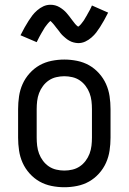

<svg xmlns="http://www.w3.org/2000/svg" viewBox="-20 -778 540 806"><path d="M250 8Q223 8 196 2.5Q169 -3 146 -16Q123 -29 104.5 -49.5Q86 -70 75 -94.5Q64 -119 60 -146Q56 -173 56 -200V-320Q56 -347 60 -374Q64 -401 75 -425.5Q86 -450 104.5 -470.5Q123 -491 146 -504Q169 -517 196 -522.5Q223 -528 250 -528Q277 -528 304 -522.5Q331 -517 354 -504Q377 -491 395.5 -470.5Q414 -450 425 -425.5Q436 -401 440 -374Q444 -347 444 -320V-200Q444 -173 440 -146Q436 -119 425 -94.5Q414 -70 395.5 -49.5Q377 -29 354 -16Q331 -3 304 2.5Q277 8 250 8ZM250 -62Q267 -62 284 -66Q301 -70 315 -79.5Q329 -89 339.5 -103Q350 -117 356 -133Q362 -149 364 -166Q366 -183 366 -200V-320Q366 -337 364 -354Q362 -371 356 -387Q350 -403 339.5 -417Q329 -431 315 -440.5Q301 -450 284 -454Q267 -458 250 -458Q233 -458 216 -454Q199 -450 185 -440.5Q171 -431 160.5 -417Q150 -403 144 -387Q138 -371 136 -354Q134 -337 134 -320V-200Q134 -183 136 -166Q138 -149 144 -133Q150 -117 160.5 -103Q171 -89 185 -79.5Q199 -70 216 -66Q233 -62 250 -62ZM308 -597Q303 -597 298 -598Q293 -599 288.5 -600Q284 -601 279.5 -603Q275 -605 270.5 -607.5Q266 -610 262.5 -612.5Q259 -615 255.5 -618Q252 -621 248 -624.5Q244 -628 240.5 -631.5Q237 -635 234 -639Q231 -643 228.5 -646.5Q226 -650 223 -653.5Q220 -657 216.5 -661.5Q213 -666 210 -670Q207 -674 204 -677.5Q201 -681 197.5 -684.5Q194 -688 192 -690Q189 -688 187 -686Q185 -684 181.5 -680Q178 -676 177 -674.5Q176 -673 174 -670.5Q172 -668 170.5 -666Q169 -664 167 -661Q165 -658 163.5 -655Q162 -652 160 -649Q158 -646 156 -642.5Q154 -639 152 -635.5Q150 -632 147.5 -627.5Q145 -623 143 -619Q141 -615 138.5 -610Q136 -605 134 -601L66 -630Q75 -648 83.5 -663Q92 -678 100 -690.5Q108 -703 116 -713.5Q124 -724 136 -734.5Q148 -745 162 -751.5Q176 -758 192 -758Q202 -758 211.5 -755.5Q221 -753 229.5 -748Q238 -743 245.5 -737Q253 -731 259.5 -723.5Q266 -716 271 -709.5Q276 -703 283 -693.5Q290 -684 295.5 -677.5Q301 -671 308 -666Q311 -668 313 -669.5Q315 -671 318.5 -675Q322 -679 323 -680.5Q324 -682 326 -684.5Q328 -687 329.5 -689Q331 -691 333 -694Q335 -697 336.5 -700Q338 -703 340 -706Q342 -709 344 -712.5Q346 -716 348 -720Q350 -724 352.5 -728Q355 -732 357 -736Q359 -740 361.5 -745Q364 -750 366 -755L434 -725Q425 -707 416.5 -692Q408 -677 400 -664.5Q392 -652 384 -641.5Q376 -631 364 -620.5Q352 -610 338 -603.5Q324 -597 308 -597Z"/></svg>

Font: Iosevka Web
Style: Regular
Weight: 400
Monospace: yes
Designer: Belleve Invis
Foundry: Belleve Invis
Version: Version 28.0.3; ttfautohint (v1.8.3)